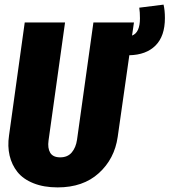

<svg xmlns="http://www.w3.org/2000/svg" viewBox="-20 -792 733 830"><path d="M692.9 -713.9Q692.9 -635.7 652.3 -595.2Q611.8 -554.7 539.1 -553.2L488.8 -200.2Q475.1 -105 407.2 -43.5Q339.4 18.1 229 18.1Q169.4 18.1 124.8 0.2Q80.1 -17.6 55.4 -48.6Q30.8 -79.6 21.5 -119.6Q12.2 -159.7 19 -206.1L86.9 -694.8H261.2L189.9 -185.1Q185.1 -151.9 197 -131.8Q209 -111.8 240.2 -111.8Q272.5 -111.8 290.3 -133.1Q308.1 -154.3 313 -188L383.8 -694.8H559.1L550.8 -638.2Q585 -650.9 585 -712.9Q585 -739.3 582 -758.8L687 -772Q692.9 -747.6 692.9 -713.9Z"/></svg>

Font: Fira Sans Compressed ExtraBold
Style: Italic
Weight: 800
Width: 3
Italic angle: -8°
Designer: Carrois Corporate & Edenspiekermann AG
Foundry: Carrois Corporate GbR & Edenspiekermann AG
Version: Version 4.203;PS 004.203;hotconv 1.0.88;makeotf.lib2.5.64775